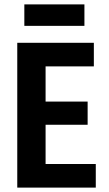

<svg xmlns="http://www.w3.org/2000/svg" viewBox="-20 -854 495 874"><path d="M416 -107.4H187.5V-286.1H378.9V-391.6H187.5V-551.8H407.2V-659.2H58.6V0H416ZM90.8 -834V-736.3H364.3V-834Z"/></svg>

Font: Yaldevi Colombo
Style: Bold
Weight: 700
Designer: Sol Matas, Denzil Rajitha, Kosala Senevirathne and Pathum Egodawatta
Foundry: Mooniak
Version: Version 1.020 ; ttfautohint (v1.6)